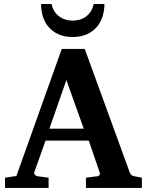

<svg xmlns="http://www.w3.org/2000/svg" viewBox="-20 -929 726 949"><path d="M308.1 -533.2 224.1 -293H394ZM404.8 0V-50.8L463.9 -58.1Q468.8 -59.1 472.2 -64.5Q475.6 -69.8 473.1 -75.2L418.9 -233.9H205.1L149.9 -79.1Q147 -71.3 152.8 -64.9Q158.7 -58.6 164.1 -58.1L220.2 -50.8V0H4.9V-50.8L61 -59.1L285.2 -687H398.9L621.1 -77.1Q625 -67.9 628.7 -64.2Q632.3 -60.5 643.1 -58.1L681.2 -50.8V0ZM496.1 -909.2Q496.1 -875.5 486.3 -845.7Q476.6 -815.9 457 -793.9Q437.5 -772 408 -759Q378.4 -746.1 338.9 -746.1Q299.3 -746.1 270.3 -759Q241.2 -772 221.7 -793.9Q202.1 -815.9 192.6 -845.7Q183.1 -875.5 183.1 -909.2H234.9Q239.7 -886.7 250.5 -871.1Q261.2 -855.5 275.4 -845.7Q289.6 -835.9 305.9 -831.5Q322.3 -827.1 338.9 -827.1Q356 -827.1 372.6 -831.5Q389.2 -835.9 403.1 -845.7Q417 -855.5 427.5 -871.1Q438 -886.7 442.9 -909.2Z"/></svg>

Font: Charis SIL APac
Style: Bold
Weight: 700
Foundry: SIL International
Version: Version 5.000